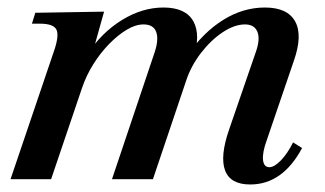

<svg xmlns="http://www.w3.org/2000/svg" viewBox="-20 -477 864 511"><path d="M646 14Q593 14 579 -23.5Q565 -61 590 -133L661 -339Q673 -373 665 -392.5Q657 -412 632 -412Q604 -412 572.5 -391Q541 -370 514.5 -335.5Q488 -301 475 -261L387 0H278L392 -339Q403 -373 395.5 -392.5Q388 -412 362 -412Q341 -412 317.5 -398Q294 -384 270.5 -360Q247 -336 228 -305.5Q209 -275 198 -242L116 0H8L124 -342Q138 -383 130 -398.5Q122 -414 86 -414H65L74 -443L257 -446L220 -314L212 -332Q251 -391 305 -424Q359 -457 415 -457Q474 -457 494.5 -420.5Q515 -384 494 -320L478 -329Q521 -391 574 -424Q627 -457 685 -457Q745 -457 765.5 -420Q786 -383 762 -315L690 -104Q678 -71 680 -51.5Q682 -32 697 -32Q710 -32 727.5 -50Q745 -68 760 -98L784 -83Q732 14 646 14Z"/></svg>

Font: Baskervville SemiBold
Style: Italic
Weight: 600
Italic angle: -18°
Version: Version 1.100